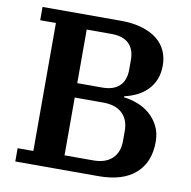

<svg xmlns="http://www.w3.org/2000/svg" viewBox="-79 -776 851 854"><g transform="rotate(10 347.0 -349.0)"><path d="M45 -60H116V-638H45V-698H398Q453 -698 494.5 -685.5Q536 -673 563 -651.5Q590 -630 603.5 -600Q617 -570 617 -534Q617 -497 605 -469Q593 -441 572.5 -421Q552 -401 526 -388.5Q500 -376 472 -370V-365Q501 -362 532 -350.5Q563 -339 588 -318Q613 -297 629 -266Q645 -235 645 -194Q645 -102 587.5 -51Q530 0 421 0H45ZM256 -65H385Q441 -65 471 -93.5Q501 -122 501 -173V-218Q501 -269 471 -297.5Q441 -326 385 -326H256ZM256 -391H368Q420 -391 446.5 -416.5Q473 -442 473 -490V-534Q473 -582 446.5 -607.5Q420 -633 368 -633H256Z"/></g></svg>

Font: IBM Plex Serif SmBld
Style: Regular
Weight: 600
Designer: Mike Abbink, Paul van der Laan, Pieter van Rosmalen
Foundry: Bold Monday
Version: Version 3.001